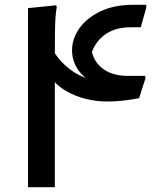

<svg xmlns="http://www.w3.org/2000/svg" viewBox="-20 -782 668 802"><path d="M587 -453 561 -372Q561 -372 542 -368.5Q523 -365 492.5 -361.5Q462 -358 427 -358Q384 -358 340 -368.5Q296 -379 256 -402Q216 -425 187 -464L209 -484V0H97V-748L215 -760L217 -752Q214 -736 212 -711Q210 -686 209.5 -640Q209 -594 209 -512L191 -587Q220 -538 254.5 -507Q289 -476 329 -460Q369 -444 411 -440L483 -412Q419 -413 373.5 -435Q328 -457 304.5 -493Q281 -529 281 -572Q281 -620 311 -663Q341 -706 398.5 -734Q456 -762 537 -762H591V-750L568 -668H523Q478 -668 443.5 -652Q409 -636 386.5 -606.5Q364 -577 355 -534L360 -591Q364 -533 404.5 -499Q445 -465 515 -465H587Z"/></svg>

Font: Kufam Medium
Style: Italic
Weight: 500
Italic angle: -11°
Designer: Artur Schmal
Foundry: Original Type
Version: Version 1.301; ttfautohint (v1.8.3)